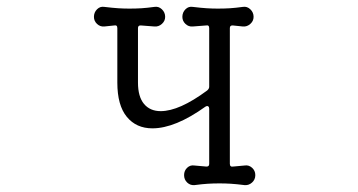

<svg xmlns="http://www.w3.org/2000/svg" viewBox="-20 -526 1040 558"><path d="M545 12Q533 13 524 4.5Q515 -4 515 -17Q515 -30 524 -38.5Q533 -47 545 -45L579 -42H581Q588 -42 588 -50V-210Q588 -215 585 -217Q582 -219 577 -216Q489 -153 423 -153Q376 -153 348.5 -186.5Q321 -220 321 -286V-444Q321 -454 312 -452L283 -449Q271 -448 262 -456.5Q253 -465 253 -477Q253 -490 262 -499Q271 -508 283 -506Q308 -503 324 -502Q340 -501 356 -501Q375 -501 391 -502Q407 -503 429 -506Q441 -508 450.5 -499Q460 -490 460 -477Q460 -465 450.5 -456.5Q441 -448 429 -449L390 -452H388Q381 -452 381 -444V-286Q381 -245 398.5 -224Q416 -203 447 -203Q501 -203 582 -263Q588 -268 588 -274V-444Q588 -454 579 -452L540 -449Q528 -448 519 -456.5Q510 -465 510 -477Q510 -490 519 -499Q528 -508 540 -506Q565 -503 581 -502Q597 -501 613 -501Q632 -501 648 -502Q664 -503 686 -506Q698 -508 707.5 -499Q717 -490 717 -477Q717 -465 707.5 -456.5Q698 -448 686 -449L657 -452H655Q648 -452 648 -444V-50Q648 -40 658 -42L691 -45Q703 -47 712.5 -38.5Q722 -30 722 -17Q722 -4 712.5 4.5Q703 13 691 12Q667 9 651 8Q635 7 618 7Q600 7 584 8Q568 9 545 12Z"/></svg>

Font: Kiwi Maru Light
Style: Regular
Weight: 300
Designer: Hiroki-Chan
Version: Version 1.100